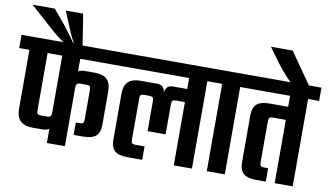

<svg xmlns="http://www.w3.org/2000/svg" viewBox="-101 -1006 2042 1186"><g transform="rotate(10 920.5 -413.0)"><path d="M622 -548H363V-467Q375 -479 404 -479H467Q518 -479 543 -455Q568 -431 568 -379V-169Q568 -122 544 -100Q520 -78 463 -78H404V-156H427Q444 -156 449.5 -161.5Q455 -167 455 -183V-369Q455 -386 449.5 -391.5Q444 -397 427 -397H392Q376 -397 369.5 -390.5Q363 -384 363 -367V0H250V-91Q238 -78 208 -78H146Q44 -78 44 -178V-548H-20V-631H622ZM250 -190V-548H158V-189Q158 -172 163.5 -166.5Q169 -161 185 -161H221Q237 -161 243.5 -167Q250 -173 250 -190Z M15 -826H154Q260 -703 302 -637H306Q289 -668 271 -710L223 -826H332L364 -624H254Q212 -649 145 -709Z M1224 -631V-548H1160V0H1046V-397H991Q974 -397 968.5 -391Q963 -385 963 -369V-180H850V-369Q850 -385 844.5 -391Q839 -397 822 -397H791Q775 -397 769.5 -391.5Q764 -386 764 -369V-111Q764 -95 769.5 -89.5Q775 -84 791 -84H848V0H756Q699 0 675 -22Q651 -44 651 -91V-379Q651 -431 676 -455Q701 -479 752 -479H855Q901 -479 906 -438H909Q914 -479 959 -479H1046V-548H582V-631Z M1434 -631V-548H1366V0H1253V-548H1185V-631Z M1861 -631V-548H1792V0H1679V-397H1599Q1583 -397 1577 -391.5Q1571 -386 1571 -370V-111Q1571 -95 1577 -89.5Q1583 -84 1599 -84H1623V0H1564Q1507 0 1482.5 -22Q1458 -44 1458 -91V-388Q1458 -435 1482.5 -457Q1507 -479 1564 -479H1679V-548H1395V-631Z M1646 -826 1789 -622H1678Q1633 -660 1573 -739L1510 -826Z"/></g></svg>

Font: Teko Medium
Style: Regular
Weight: 500
Designer: Manushi Parikh, Jonny Pinhorn
Foundry: Indian Type Foundry
Version: Version 1.106;PS 1.0;hotconv 1.0.78;makeotf.lib2.5.61930; tt